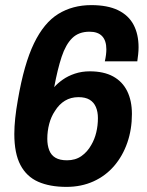

<svg xmlns="http://www.w3.org/2000/svg" viewBox="-20 -719 576 751"><path d="M240 12Q175 12 129.5 -8Q84 -28 60 -73.5Q36 -119 36 -195Q36 -223 39.5 -256.5Q43 -290 50 -329Q74 -469 113 -549.5Q152 -630 208 -664.5Q264 -699 337 -699Q401 -699 442 -679Q483 -659 502.5 -622Q522 -585 522 -534Q522 -521 520.5 -507Q519 -493 517 -479H390Q393 -492 394.5 -504Q396 -516 396 -526Q396 -560 379.5 -577.5Q363 -595 330 -595Q288 -595 262.5 -570Q237 -545 221 -496.5Q205 -448 192 -378Q205 -393 225.5 -407.5Q246 -422 273 -431Q300 -440 331 -440Q386 -440 422.5 -420Q459 -400 477.5 -362.5Q496 -325 496 -273Q496 -213 478 -161Q460 -109 426.5 -70Q393 -31 345.5 -9.5Q298 12 240 12ZM242 -92Q275 -92 298.5 -108.5Q322 -125 337 -152Q350 -174 356.5 -201Q363 -228 363 -257Q363 -282 355 -300.5Q347 -319 330.5 -329Q314 -339 287 -339Q257 -339 234 -325Q211 -311 195 -285Q180 -263 172.5 -234.5Q165 -206 165 -176Q165 -151 172.5 -131.5Q180 -112 197 -102Q214 -92 242 -92Z"/></svg>

Font: Archivo SemiCondensed
Style: Bold Italic
Weight: 700
Width: 4
Italic angle: -10°
Designer: Hector Gatti
Foundry: Omnibus-Type
Version: Version 2.001